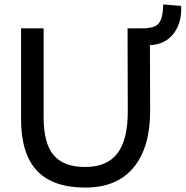

<svg xmlns="http://www.w3.org/2000/svg" viewBox="-20 -838 838 867"><path d="M798 -811Q802 -736 764 -686.5Q726 -637 657 -634L658 -337Q658 -172 583 -81.5Q508 9 365 9Q219 9 147 -67Q75 -143 75 -302V-710H177V-309Q177 -190 222.5 -137Q268 -84 364 -84Q464 -84 511 -146.5Q558 -209 557 -340L556 -710H623Q659 -710 679 -719Q699 -728 707.5 -751.5Q716 -775 717 -818Z"/></svg>

Font: Livvic Medium
Style: Regular
Weight: 500
Designer: Jacques Le Bailly, Baron von Fonthausen
Version: Version 1.001; ttfautohint (v1.8.2)